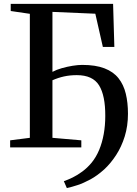

<svg xmlns="http://www.w3.org/2000/svg" viewBox="-20 -763 710 994"><path d="M326 210.5 310.5 175Q331 168 355.8 156Q380.5 144 406.2 125Q432 106 454.5 79Q478 50 493.5 12.8Q509 -24.5 517 -69Q525 -113.5 525 -162.5Q525.5 -268.5 492.8 -321.2Q460 -374 377.5 -374Q341.5 -374 311.2 -367.2Q281 -360.5 251.5 -347.5V-49.5L401 -36.5V0H32.5V-36.5L134.5 -49.5V-691.5L35.5 -706V-743H565.5L572 -520H512.5L473.5 -692L251.5 -701.5V-391Q273 -402.5 300.5 -410.2Q328 -418 356 -422.5Q384 -427 405.5 -427Q475 -427 521 -409.2Q567 -391.5 593.5 -358Q620 -324.5 631.2 -278Q642.5 -231.5 642.5 -174Q642.5 -111 625.8 -57Q609 -3 581 40Q553 83 519.5 114Q483.5 146.5 448 165.8Q412.5 185 381.5 195.2Q350.5 205.5 326 210.5Z"/></svg>

Font: Merriweather 72pt Medium
Style: Regular
Weight: 500
Version: Version 2.100